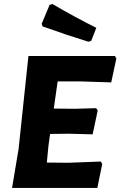

<svg xmlns="http://www.w3.org/2000/svg" viewBox="-20 -919 589 939"><path d="M237 -899Q350 -833 451 -783L426 -719L412 -715Q311 -746 188 -790L184 -803L223 -896ZM473 -129 480 -117 456 0H39L71 -191L119 -645H542L549 -633L524 -516L371 -521H262L243 -388L347 -387L450 -390L458 -379L433 -262L321 -265L225 -264L217 -206L209 -124L315 -123Z"/></svg>

Font: Alegreya Sans ExtraBold
Style: Italic
Weight: 800
Italic angle: -7°
Designer: Juan Pablo del Peral
Foundry: Huerta Tipografica
Version: Version 2.007